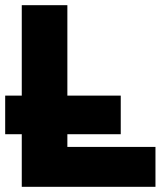

<svg xmlns="http://www.w3.org/2000/svg" viewBox="-25 -721 625 741"><path d="M235 -701H59V0H575V-154H235ZM441 -352H-5V-203H441Z"/></svg>

Font: Geom ExtraBold
Style: Bold
Weight: 800
Version: Version 1.102